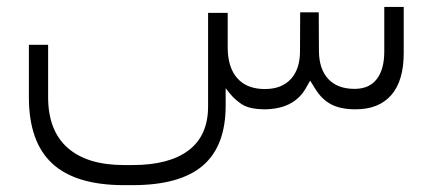

<svg xmlns="http://www.w3.org/2000/svg" viewBox="-20 -316 1250 555"><path d="M638.2 -179.2Q638.2 -121.1 666 -89.8Q693.8 -58.6 745.6 -58.6Q793.9 -58.6 820.6 -87.4Q847.2 -116.2 847.2 -167.5L847.7 -280.3H901.4L901.9 -168.5Q902.3 -116.2 929 -87.6Q955.6 -59.1 1004.9 -59.1Q1047.4 -59.1 1069.1 -87.4Q1090.8 -115.7 1090.8 -166.5V-295.9H1147V-162.6Q1147 -82.5 1111.1 -41.3Q1075.2 0 1007.8 0Q963.9 0 936.3 -14.9Q908.7 -29.8 889.6 -62L876.5 -83L864.3 -61.5Q829.6 0 742.7 0Q720.2 -0.5 703.9 -4.4Q687.5 -8.3 674.6 -17.6Q661.6 -26.9 653.1 -35.9Q644.5 -44.9 632.3 -61V-26.9V-10.7Q632.3 106 566.4 162.6Q500.5 219.2 363.3 219.2H338.4Q198.7 219.2 131.1 156.7Q63.5 94.2 63.5 -34.7V-186.5H119.1V-35.2Q119.1 61.5 175.5 111.3Q231.9 161.1 338.4 161.1H363.3Q469.2 161.1 525.4 118.4Q581.5 75.7 581.5 -8.3V-278.8H638.2Z"/></svg>

Font: Shabnam Thin WOL
Style: Thin-WOL
Weight: 100
Foundry: DejaVu fonts team - Redesigned by Saber Rastikerdar - Based on Vazir font
Version: Version 5.0.0